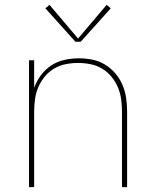

<svg xmlns="http://www.w3.org/2000/svg" viewBox="-20 -767 640 787"><path d="M99 0V-520H120V-407Q130 -435 148 -459Q166 -483 190.5 -499Q215 -515 244.5 -521.5Q274 -528 303 -528Q331 -528 358.5 -522.5Q386 -517 410 -502.5Q434 -488 452.5 -466.5Q471 -445 482 -419Q493 -393 497 -365.5Q501 -338 501 -310V0H480V-310Q480 -335 476.5 -360.5Q473 -386 463 -409.5Q453 -433 436.5 -453Q420 -473 398 -486Q376 -499 350.5 -504Q325 -509 300 -509Q275 -509 249.5 -504Q224 -499 202 -486Q180 -473 163.5 -453Q147 -433 137 -409.5Q127 -386 123.5 -360.5Q120 -335 120 -310V0ZM289 -596 166 -733 183 -747 300 -609 417 -747 434 -733 311 -596Z"/></svg>

Font: Iosevka SS04 Thin Extended
Style: Regular
Weight: 100
Width: 7
Monospace: yes
Designer: Belleve Invis
Foundry: Belleve Invis
Version: Version 19.0.0; ttfautohint (v1.8.4)